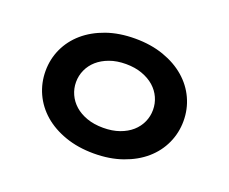

<svg xmlns="http://www.w3.org/2000/svg" viewBox="-81 -906 830 696"><g transform="rotate(20 334.0 -557.5)"><path d="M334 -336.4Q272.9 -336.4 223.6 -353.8Q174.3 -371.1 139.6 -401.1Q105 -431.2 86.4 -471.7Q67.9 -512.2 67.9 -558.1Q67.9 -604 86.4 -644.3Q105 -684.6 139.6 -714.6Q174.3 -744.6 223.6 -762Q272.9 -779.3 334 -779.3Q395 -779.3 444.3 -762Q493.7 -744.6 528.3 -714.6Q563 -684.6 581.5 -644.3Q600.1 -604 600.1 -558.1Q600.1 -512.2 581.5 -471.7Q563 -431.2 528.3 -401.1Q493.7 -371.1 444.3 -353.8Q395 -336.4 334 -336.4ZM334 -435.5Q369.1 -435.5 396.7 -445.3Q424.3 -455.1 443.4 -471.9Q462.4 -488.8 472.4 -511Q482.4 -533.2 482.4 -558.1Q482.4 -583 472.4 -605.2Q462.4 -627.4 443.4 -644.3Q424.3 -661.1 396.7 -671.1Q369.1 -681.2 334 -681.2Q298.8 -681.2 271.2 -671.1Q243.7 -661.1 224.6 -644.3Q205.6 -627.4 195.6 -605.2Q185.5 -583 185.5 -558.1Q185.5 -533.2 195.6 -511Q205.6 -488.8 224.6 -471.9Q243.7 -455.1 271.2 -445.3Q298.8 -435.5 334 -435.5Z"/></g></svg>

Font: Krona One
Style: Regular
Weight: 400
Version: Version 1.003